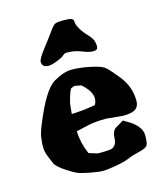

<svg xmlns="http://www.w3.org/2000/svg" viewBox="-102 -728 694 814"><g transform="rotate(-15 245.5 -321.0)"><path d="M142.1 -481.4Q114.3 -481.4 113.8 -506.3Q113.8 -518.6 145 -559.1Q176.3 -599.6 191.7 -621.3Q207 -643.1 216.1 -647.2Q225.1 -651.4 251 -651.4Q276.9 -651.4 286.6 -647.9Q296.4 -644.5 296.4 -632.3Q296.4 -620.1 308.3 -600.1Q320.3 -580.1 338.4 -561.5Q356.4 -543 359.9 -525.1Q363.3 -507.3 359.9 -499.5Q356.4 -491.7 340.1 -491.7Q323.7 -491.7 297.6 -502.2Q271.5 -512.7 250.5 -514.4Q229.5 -516.1 224.6 -515.1Q219.7 -514.2 210.7 -506.3Q201.7 -498.5 178.5 -490Q155.3 -481.4 142.1 -481.4ZM213.9 -260.3Q223.6 -260.3 244.9 -262.9Q266.1 -265.6 288.1 -269.5Q295.9 -283.2 295.9 -296.9Q295.9 -329.6 253.9 -365.7Q246.1 -366.2 234.4 -369.1Q231 -370.1 227.5 -370.1Q219.7 -370.1 211.9 -365.2Q204.1 -364.7 189 -305.2Q187 -293 184.1 -258.3Q208.5 -260.3 213.9 -260.3ZM256.3 -68.4Q302.7 -68.4 311.5 -72.8Q331.5 -82.5 332.5 -112.3Q333.5 -142.1 349.1 -153.8L386.2 -175.8L421.9 -153.8L422.4 -153.3Q461.4 -123.5 461.4 -91.8V-91.3V-90.8Q461.4 -58.6 455.8 -47.9Q450.2 -37.1 418.9 -29.8Q387.7 -22.5 367.4 -13.7Q347.2 -4.9 308.3 2Q269.5 8.8 250.5 8.8Q231.4 8.8 195.3 2Q159.2 -4.9 143.8 -11Q128.4 -17.1 98.6 -36.4Q68.8 -55.7 55.7 -72.8L39.6 -110.4Q30.3 -135.3 30.3 -148.9Q30.3 -149.4 30.3 -150.4V-167.5L32.7 -191.4Q33.2 -209.5 50.3 -251Q105.5 -386.7 150.9 -413.6Q196.3 -440.4 231.7 -440.4Q267.1 -440.4 311.3 -431.2Q355.5 -421.9 370.4 -411.6Q385.3 -401.4 424.3 -352.3Q463.4 -303.2 463.4 -241.2Q463.4 -217.3 447.5 -206.1Q431.6 -194.8 392.6 -194.8L319.3 -201.7Q272.9 -201.7 240.7 -194.8Q196.8 -185.1 185.5 -182.1Q187.5 -129.9 209.5 -80.1Q228.5 -74.2 247.6 -68.4Z"/></g></svg>

Font: Drukaatie burti
Style: Bold
Weight: 700
Version: Version 0.14